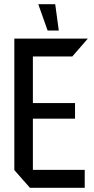

<svg xmlns="http://www.w3.org/2000/svg" viewBox="-20 -891 445 911"><path d="M122 0 48 -84V-85H382V0ZM48 -85V-708H136V-85ZM136 -328V-402H336V-328ZM136 -623V-708H396V-707L323 -623ZM206 -746 162 -870V-871H242L259 -746Z"/></svg>

Font: Foldit
Style: Regular
Weight: 400
Version: Version 1.003